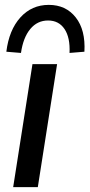

<svg xmlns="http://www.w3.org/2000/svg" viewBox="-20 -767 367 787"><path d="M6 0ZM34 0 113 -504H214L135 0ZM66 -550 6 -555Q17 -644 63.5 -695.5Q110 -747 180 -747Q250 -747 290.5 -695.5Q331 -644 326 -555L265 -550Q268 -613 244.5 -648Q221 -683 177 -683Q133 -683 104 -648Q75 -613 66 -550Z"/></svg>

Font: Winston Medium
Style: Italic
Weight: 500
Italic angle: -9°
Designer: Original fonts by Vernon Adams / Changes by Cristiano Sobral
Foundry: Original fonts by Vernon Adams / Changes by Cristiano Sobral
Version: Version 2.503;July 17, 2020;FontCreator 13.0.0.2655 64-bit